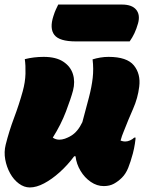

<svg xmlns="http://www.w3.org/2000/svg" viewBox="-22 -810 642 844"><path d="M87 -550Q107 -555 127.5 -557.5Q148 -560 170 -560Q224 -560 256 -539Q288 -518 298.5 -484.5Q309 -451 299 -412Q290 -378 268 -320Q246 -262 210 -205Q223 -196 239 -196Q262 -196 291 -213.5Q320 -231 340 -273Q357 -336 369 -382Q381 -428 385.5 -467.5Q390 -507 385 -549Q401 -554 419 -557Q437 -560 455 -560Q536 -560 566.5 -522.5Q597 -485 590 -429Q584 -379 563 -331.5Q542 -284 521 -230Q514 -214 508 -192Q511 -191 516.5 -189.5Q522 -188 529 -188Q539 -188 550 -193Q561 -198 568 -205H574Q574 -199 571 -178.5Q568 -158 562 -135Q552 -98 541.5 -72Q531 -46 514 -29Q498 -13 479 -2.5Q460 8 434 8Q404 8 377 -10.5Q350 -29 332 -59Q314 -89 310 -123H304Q275 -84 240.5 -53Q206 -22 172 -4Q138 14 109 14Q84 14 61 -3Q38 -20 22.5 -48Q7 -76 1 -109Q-5 -142 3 -174Q18 -234 40 -292.5Q62 -351 78 -409Q89 -449 90 -486Q91 -523 87 -550ZM234 -790H514Q558 -790 576.5 -767.5Q595 -745 585 -708Q578 -683 569 -664Q560 -645 548 -628H311Q239 -628 217 -656.5Q195 -685 213 -740Q218 -756 223.5 -768Q229 -780 234 -790Z"/></svg>

Font: Recursive Sn Csl St XBk
Style: Italic
Weight: 1000
Italic angle: -15°
Version: Version 1.085;hotconv 1.1.0;makeotfexe 2.6.0; ttfautohint (v